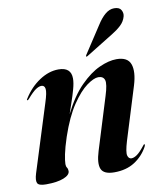

<svg xmlns="http://www.w3.org/2000/svg" viewBox="-77 -719 668 790"><g transform="rotate(-10 257.0 -323.5)"><path d="M36 -345Q32.5 -346 37 -352Q64.5 -396 104 -422Q143.5 -448 183.5 -448Q236.5 -448 236.5 -401Q236.5 -382.5 229.2 -356.5Q222 -330.5 212.8 -304.2Q203.5 -278 197.5 -259Q233 -330 274 -371.2Q315 -412.5 354.5 -430.2Q394 -448 426 -448Q473 -448 484.2 -416Q495.5 -384 478.5 -328.5L410.5 -109Q397 -64 401 -49.8Q405 -35.5 417 -35.5Q427 -35.5 440 -44.5Q453 -53.5 471.5 -77Q476.5 -84 478.5 -83.5Q482.5 -82.5 477.5 -72.5Q457.5 -36 422.5 -13.5Q387.5 9 337.5 9Q293.5 9 283.2 -15Q273 -39 288.5 -89L356 -307Q371 -354.5 365.8 -371.2Q360.5 -388 339.5 -388Q321 -388 291.2 -366.5Q261.5 -345 229 -297Q196.5 -249 169.5 -169.5Q155.5 -127 150 -99.8Q144.5 -72.5 144.5 -59Q144.5 -49.5 148.5 -43.8Q152.5 -38 152.5 -29Q152.5 -12.5 125.8 -1.8Q99 9 52 9Q21.5 9 16 -3Q10.5 -15 19 -42.5L107 -322Q120.5 -363.5 118.2 -378.5Q116 -393.5 103 -393.5Q92.5 -393.5 79 -384.5Q65.5 -375.5 43 -349.5Q38.5 -344.5 36 -345ZM381 -599.5Q398 -626.5 415.8 -641.2Q433.5 -656 453 -656Q475 -656 482.2 -643Q489.5 -630 486 -616.5Q480.5 -595.5 463.8 -580Q447 -564.5 426 -552L311 -481Q307 -478.5 305.5 -480.5Q304.5 -482 307 -486.5Z"/></g></svg>

Font: Fraunces 144pt SemiBold
Style: Italic
Weight: 600
Italic angle: -16°
Version: Version 1.000;[0bf87f6ff]